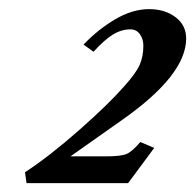

<svg xmlns="http://www.w3.org/2000/svg" viewBox="-20 -665 438 431"><path d="M39.6 -253.9 36.1 -278.3Q91.3 -314.5 157.7 -373Q224.1 -431.6 258.3 -470.7Q285.2 -500.5 293.5 -519.3Q301.8 -538.1 301.8 -562.5Q301.8 -577.6 293.9 -588.4Q286.1 -599.1 272.9 -599.1Q252.4 -599.1 233.4 -587.4Q214.4 -575.7 189.9 -548.8L167.5 -564.9Q200.7 -599.6 239.3 -622.1Q277.8 -644.5 314.5 -644.5Q350.1 -644.5 374 -626.5Q397.9 -608.4 397.9 -578.6Q397.9 -497.1 255.9 -397L138.2 -314H216.8Q249 -314 262.2 -318.6Q275.4 -323.2 294.9 -346.2L326.2 -333L267.6 -253.9Z"/></svg>

Font: Elstob 8pt SemiBold
Style: Italic
Weight: 600
Italic angle: -20°
Designer: Peter S. Baker
Version: Version 1.015